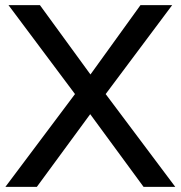

<svg xmlns="http://www.w3.org/2000/svg" viewBox="-20 -725 701 745"><path d="M1 0 271 -360 13 -705H135L331 -436L525 -705H648L390 -360L660 0H537L330 -282L123 0Z"/></svg>

Font: Mulish SemiBold
Style: Regular
Weight: 600
Designer: Vernon Adams
Foundry: Vernon Adams
Version: Version 3.603; ttfautohint (v1.8.3)